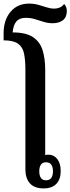

<svg xmlns="http://www.w3.org/2000/svg" viewBox="-41 -1039 391 1066"><path d="M201 7Q150 7 125 -21Q100 -49 100 -99V-652Q100 -705 92.5 -741.5Q85 -778 59 -796.5Q33 -815 -21 -815V-853Q-21 -928 17.5 -973.5Q56 -1019 120 -1019Q148 -1019 172.5 -1012Q197 -1005 219 -998Q241 -991 259 -991Q275 -991 290 -997Q305 -1003 315 -1017Q330 -1002 330 -978Q330 -943 308 -926.5Q286 -910 251 -910Q226 -910 202 -917.5Q178 -925 153.5 -932.5Q129 -940 102 -940Q67 -940 50 -920Q33 -900 29 -859Q103 -859 142 -833Q181 -807 195.5 -760Q210 -713 210 -651V-178Q219 -181 233 -180Q261 -178 278.5 -154Q296 -130 296 -89Q296 -44 272 -18.5Q248 7 201 7ZM214 -38Q235 -38 244 -51.5Q253 -65 253 -88Q253 -111 244 -124.5Q235 -138 214 -138Q195 -138 186 -124.5Q177 -111 177 -88Q177 -65 186 -51.5Q195 -38 214 -38Z"/></svg>

Font: Noto Serif Thai ExtraCondensed SemiBold
Style: Regular
Weight: 600
Width: 2
Designer: Monotype Design Team
Foundry: Monotype Imaging Inc.
Version: Version 2.001; ttfautohint (v1.8.4.7-5d5b)